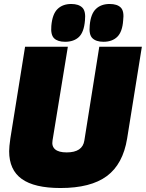

<svg xmlns="http://www.w3.org/2000/svg" viewBox="-20 -935 733 965"><path d="M284 10Q153 10 89.5 -35.5Q26 -81 26 -175Q26 -187 27.5 -202Q29 -217 32 -239L106 -700H321L244 -229Q239 -200 257 -184.5Q275 -169 315 -169Q395 -169 404 -229L479 -700H693L619 -239Q598 -110 517 -50Q436 10 284 10ZM500 -725Q463 -725 444.5 -743Q426 -761 431 -808Q436 -865 462 -890Q488 -915 531 -915Q569 -915 587 -897Q605 -879 599 -832Q595 -775 569.5 -750Q544 -725 500 -725ZM307 -725Q270 -725 252 -742.5Q234 -760 238 -805Q243 -864 269 -889.5Q295 -915 338 -915Q375 -915 393.5 -897Q412 -879 407 -832Q402 -773 376.5 -749Q351 -725 307 -725Z"/></svg>

Font: Georama ExtraCondensed Thin Black
Style: Italic
Weight: 900
Italic angle: -9°
Version: Version 1.001